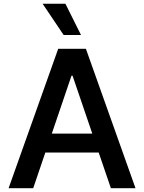

<svg xmlns="http://www.w3.org/2000/svg" viewBox="-20 -982 752 1002"><path d="M153.4 0 216.6 -186.1H495L558.6 0H687.1L428.3 -727.3H283.7L24.9 0ZM202.4 -962.4 312.1 -799.4H402.7L321.4 -962.4ZM250.4 -284.8 353 -586.6H358.7L461.6 -284.8Z"/></svg>

Font: Magic Ui Pro Semi Bold
Style: Regular
Weight: 600
Designer: Stefan Endress, Andreas Faust
Version: Version 1.000;FEAKit 1.0